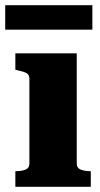

<svg xmlns="http://www.w3.org/2000/svg" viewBox="-34 -718 385 738"><path d="M-14 -698H321V-604H-14ZM261 -513V-90Q261 -72 276.5 -66Q292 -60 314 -60H315V0H25V-60H26Q49 -60 64 -66Q79 -72 79 -90V-415Q79 -431 68 -437Q57 -443 33 -448L25 -450V-513Z"/></svg>

Font: Roboto Serif 36pt
Style: Bold
Weight: 700
Version: Version 1.008